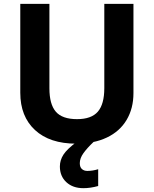

<svg xmlns="http://www.w3.org/2000/svg" viewBox="-20 -734 796 994"><path d="M393.1 110.8Q393.1 131.3 404.1 141.1Q415 150.9 432.1 150.9Q459 150.9 488.3 142.1V229Q448.2 240.2 412.1 240.2Q356.9 240.2 323.5 209.2Q290 178.2 290 127.9Q290 95.2 308.6 66.4Q327.1 37.6 377.9 0H465.3Q431.2 32.2 412.1 58.8Q393.1 85.4 393.1 110.8ZM670.9 -713.9V-252Q670.9 -172.9 635.5 -113.3Q600.1 -53.7 533.2 -22Q466.3 9.8 375 9.8Q237.3 9.8 161.1 -60.8Q85 -131.3 85 -253.9V-713.9H235.8V-276.9Q235.8 -194.3 269 -155.8Q302.2 -117.2 378.9 -117.2Q453.1 -117.2 486.6 -156Q520 -194.8 520 -277.8V-713.9Z"/></svg>

Font: Zoram GWebM
Style: Bold
Weight: 700
Foundry: Ascender Corporation
Version: Version 1.000